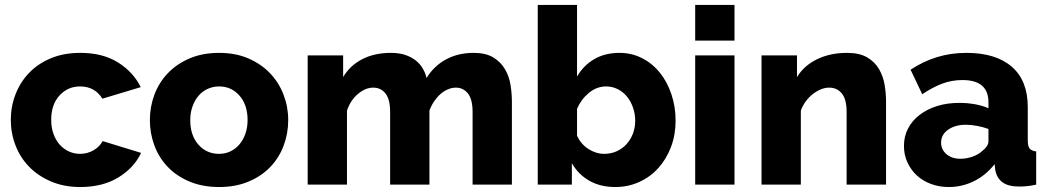

<svg xmlns="http://www.w3.org/2000/svg" viewBox="-20 -750 4256 780"><path d="M23.9 -263.2Q23.9 -317.4 43 -366.7Q62 -416 97.9 -453.6Q133.8 -491.2 186.3 -513.2Q238.8 -535.2 306.2 -535.2Q397 -535.2 459 -496.6Q521 -458 551.8 -396L396 -349.1Q365.2 -398.9 305.2 -398.9Q255.4 -398.9 221.7 -362.1Q188 -325.2 188 -263.2Q188 -232.4 197 -206.8Q206.1 -181.2 221.9 -163.1Q237.8 -145 259.3 -135Q280.8 -125 305.2 -125Q335 -125 359.9 -139.4Q384.8 -153.8 397 -176.8L553.2 -128.9Q524.4 -67.9 460.7 -29.1Q397 9.8 306.2 9.8Q240.2 9.8 187.5 -12.7Q134.8 -35.2 98.4 -72.5Q62 -109.9 43 -159.4Q23.9 -209 23.9 -263.2Z M588.9 -262.2Q588.9 -316.4 607.4 -365.7Q626 -415 661.9 -452.6Q697.8 -490.2 750.2 -512.7Q802.7 -535.2 870.1 -535.2Q937 -535.2 989 -512.7Q1041 -490.2 1076.9 -452.6Q1112.8 -415 1131.8 -365.5Q1150.9 -315.9 1150.9 -262.2Q1150.9 -208 1132.3 -158.4Q1113.8 -108.9 1077.9 -71.5Q1042 -34.2 989.5 -12.2Q937 9.8 870.1 9.8Q803.2 9.8 750.5 -12.2Q697.8 -34.2 661.9 -71.5Q626 -108.9 607.4 -158.4Q588.9 -208 588.9 -262.2ZM752.9 -262.2Q752.9 -200.2 785.9 -162.6Q818.8 -125 870.1 -125Q895 -125 916 -135Q937 -145 952.4 -163.1Q967.8 -181.2 976.8 -206.5Q985.8 -231.9 985.8 -262.2Q985.8 -324.2 952.9 -361.6Q919.9 -398.9 870.1 -398.9Q845.2 -398.9 823.5 -388.9Q801.8 -378.9 786.4 -360.8Q771 -342.8 762 -317.4Q752.9 -292 752.9 -262.2Z M1230 0V-524.9H1374V-437Q1402.8 -484.9 1452.4 -510Q1502 -535.2 1567.9 -535.2Q1601.1 -535.2 1625.5 -527.1Q1649.9 -519 1668 -505.1Q1686 -491.2 1697 -472.7Q1708 -454.1 1712.9 -433.1Q1742.7 -481.9 1791.7 -508.5Q1840.8 -535.2 1903.8 -535.2Q1953.6 -535.2 1984.1 -516.6Q2014.6 -498 2031.7 -468.5Q2048.8 -439 2054.2 -404.1Q2059.6 -369.1 2059.6 -335.9V0H1899.9V-294.9Q1899.9 -346.7 1880.9 -370.4Q1861.8 -394 1832 -394Q1815.9 -394 1799.3 -387Q1782.7 -379.9 1768.8 -367.4Q1754.9 -355 1743.4 -337.9Q1731.9 -320.8 1724.6 -300.8V0H1564.9V-294.9Q1564.9 -346.7 1545.9 -370.4Q1526.9 -394 1496.6 -394Q1464.4 -394 1434.1 -368.4Q1403.8 -342.8 1389.6 -300.8V0Z M2164.6 0V-730H2324.2V-439Q2350.1 -483.9 2393.8 -509.5Q2437.5 -535.2 2496.6 -535.2Q2546.4 -535.2 2588.4 -513.7Q2630.4 -492.2 2660.4 -455.1Q2690.4 -418 2707.5 -367.4Q2724.6 -316.9 2724.6 -259.8Q2724.6 -202.6 2706.1 -153.3Q2687.5 -104 2654.5 -67.4Q2621.6 -30.8 2576.4 -10.5Q2531.2 9.8 2479.5 9.8Q2419.4 9.8 2374.5 -15.6Q2329.6 -41 2303.2 -86.9V0ZM2324.2 -198.2Q2340.3 -164.1 2370.8 -144.5Q2401.4 -125 2434.6 -125Q2462.4 -125 2485.4 -135.5Q2508.3 -146 2524.9 -164.1Q2541.5 -182.1 2551 -206.5Q2560.5 -231 2560.5 -259.8Q2560.5 -287.6 2551.5 -313.2Q2542.5 -338.9 2526.9 -357.9Q2511.2 -377 2489.3 -387.9Q2467.3 -398.9 2442.4 -398.9Q2404.3 -398.9 2372.8 -373Q2341.3 -347.2 2324.2 -308.1Z M2804.2 0V-524.9H2963.9V0ZM2804.2 -585V-730H2963.9V-585Z M3073.7 0V-524.9H3217.8V-437Q3246.6 -483.9 3299.6 -509.5Q3352.5 -535.2 3421.4 -535.2Q3472.2 -535.2 3503.4 -516.6Q3534.7 -498 3551.5 -468.5Q3568.4 -439 3574 -404.1Q3579.6 -369.1 3579.6 -335.9V0H3419.4V-294.9Q3419.4 -346.7 3399.9 -370.4Q3380.4 -394 3348.6 -394Q3331.5 -394 3314.5 -387Q3297.4 -379.9 3281.5 -367.4Q3265.6 -355 3253.2 -337.9Q3240.7 -320.8 3233.4 -300.8V0Z M3652.3 -157.2Q3652.3 -196.3 3668.9 -228Q3685.5 -259.8 3715.6 -283Q3745.6 -306.2 3786.4 -319.1Q3827.1 -332 3877.4 -332Q3910.6 -332 3941.4 -326.4Q3972.2 -320.8 3995.6 -310.1V-334Q3995.6 -424.8 3890.1 -424.8Q3847.2 -424.8 3808.3 -410.4Q3769.5 -396 3726.6 -367.2L3679.2 -466.8Q3731 -501 3787.1 -518.1Q3843.3 -535.2 3906.2 -535.2Q4025.4 -535.2 4090.3 -479Q4155.3 -422.9 4155.3 -314.9V-180.2Q4155.3 -156.2 4162.8 -146.7Q4170.4 -137.2 4189.5 -134.8V0Q4168.5 4.9 4151.4 6.3Q4134.3 7.8 4120.6 7.8Q4075.7 7.8 4052.5 -9.5Q4029.3 -26.9 4023.4 -59.1L4020.5 -83Q3985.4 -38.1 3937 -14.2Q3888.7 9.8 3834.5 9.8Q3795.4 9.8 3762 -2.7Q3728.5 -15.1 3704.3 -37.6Q3680.2 -60.1 3666.3 -90.6Q3652.3 -121.1 3652.3 -157.2ZM3803.2 -170.9Q3803.2 -142.1 3825.2 -123.5Q3847.2 -105 3881.3 -105Q3907.2 -105 3931.9 -114Q3956.5 -123 3972.2 -138.2Q3995.1 -156.2 3995.6 -175.8V-226.1Q3974.6 -233.9 3950 -238.5Q3925.3 -243.2 3904.3 -243.2Q3860.4 -243.2 3831.8 -223.1Q3803.2 -203.1 3803.2 -170.9Z"/></svg>

Font: Raleway ExtraBold
Style: Regular
Weight: 800
Designer: Matt McInerney, Pablo Impallari, Rodrigo Fuenzalida
Foundry: Matt McInerney, Pablo Impallari, Rodrigo Fuenzalida
Version: Version 3.000g; ttfautohint (v1.5) -l 8 -r 28 -G 28 -x 14 -D